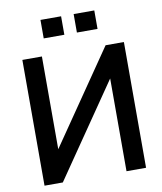

<svg xmlns="http://www.w3.org/2000/svg" viewBox="-96 -977 890 1054"><g transform="rotate(-10 349.0 -450.0)"><path d="M632 -701V0H523V-517L168 0H66V-701H175V-184L530 -701ZM202 -797V-900H317V-797ZM387 -797V-900H502V-797Z"/></g></svg>

Font: LT Superior Semi-bold
Style: Regular
Weight: 600
Designer: Daniel Lyons
Foundry: LyonsType
Version: Version 1.0